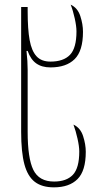

<svg xmlns="http://www.w3.org/2000/svg" viewBox="-20 -566 404 826"><path d="M71 1V-536H99V-518Q99 -440 107.5 -393.5Q116 -347 137 -324Q158 -301 197 -301Q253 -301 281 -330Q309 -359 309 -431Q309 -453 301.5 -487Q294 -521 284 -546Q314 -532 325.5 -497Q337 -462 337 -429Q337 -347 301 -311.5Q265 -276 197 -276Q160 -276 136 -293Q112 -310 99 -347H94Q99 -302 99 -265V1Q99 115 123.5 165Q148 215 213 215Q266 215 293.5 186Q321 157 321 86Q321 64 313.5 30.5Q306 -3 296 -30Q326 -16 337.5 19.5Q349 55 349 87Q349 169 313.5 204.5Q278 240 212 240Q161 240 130 216.5Q99 193 85 141Q71 89 71 1Z"/></svg>

Font: Noto Serif Georgian Thin Cond
Style: Regular
Weight: 250
Width: 3
Designer: Monotype Design team
Foundry: Monotype Imaging Inc.
Version: Version 1.000